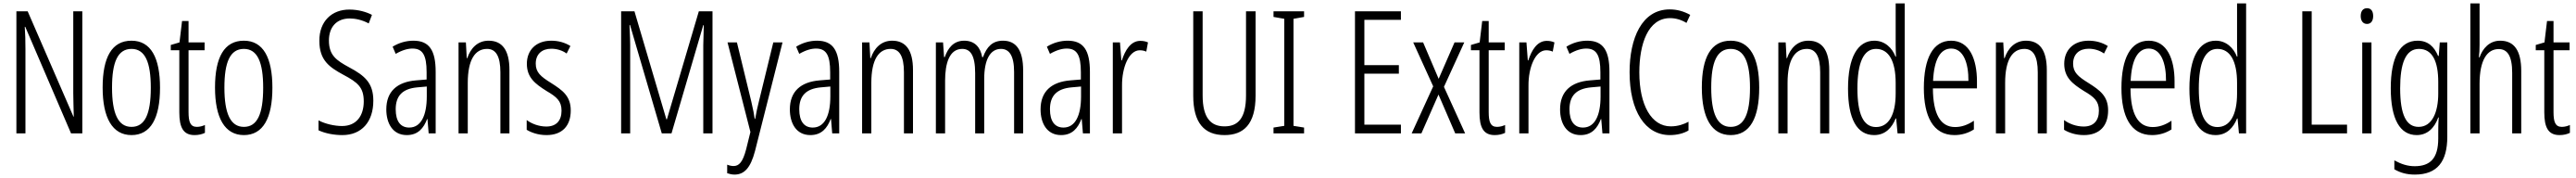

<svg xmlns="http://www.w3.org/2000/svg" viewBox="-20 -780 15083 1041"><path d="M462 0V-714H409V-234C409 -200 411 -150 412 -98H410L142 -714H76V0H129V-493C129 -542 128 -582 125 -623H128L396 0Z M917 -267C917 -443 863 -542 750 -542C635 -542 581 -445 581 -268C581 -91 638 10 750 10C863 10 917 -90 917 -267ZM636 -268C636 -416 669 -494 750 -494C831 -494 863 -413 863 -267C863 -112 828 -38 750 -38C671 -38 636 -117 636 -268Z M1133 -38C1094 -38 1084 -67 1084 -126V-486H1178V-532H1084V-657H1046L1031 -532L980 -517V-486H1030V-123C1030 -35 1053 10 1119 10C1144 10 1163 5 1180 -3V-49C1167 -43 1150 -38 1133 -38Z M1575 -267C1575 -443 1521 -542 1408 -542C1293 -542 1239 -445 1239 -268C1239 -91 1296 10 1408 10C1521 10 1575 -90 1575 -267ZM1294 -268C1294 -416 1327 -494 1408 -494C1489 -494 1521 -413 1521 -267C1521 -112 1486 -38 1408 -38C1329 -38 1294 -117 1294 -268Z M2166 -191C2166 -294 2117 -337 2025 -386C1949 -427 1906 -457 1906 -543C1906 -621 1950 -672 2028 -672C2060 -672 2100 -664 2139 -643L2158 -693C2126 -710 2078 -724 2027 -724C1923 -725 1849 -655 1850 -541C1850 -427 1909 -387 1990 -343C2075 -298 2110 -269 2110 -187C2110 -103 2067 -43 1983 -43C1939 -43 1885 -55 1845 -76V-18C1886 1 1937 10 1985 10C2097 10 2166 -67 2166 -191Z M2401 -542C2359 -542 2316 -530 2279 -507L2297 -465C2335 -487 2368 -496 2395 -496C2454 -496 2478 -459 2478 -358V-315L2417 -310C2305 -301 2242 -245 2242 -140C2242 -61 2278 10 2362 10C2428 10 2461 -31 2481 -84H2483L2490 0H2531V-360C2531 -485 2494 -542 2401 -542ZM2423 -269 2479 -274V-216C2479 -106 2446 -34 2376 -34C2326 -34 2297 -70 2297 -141C2297 -220 2337 -261 2423 -269Z M2841 -542C2775 -542 2735 -496 2716 -440H2713L2708 -532H2665V0H2719V-295C2719 -431 2762 -494 2832 -494C2883 -494 2910 -452 2910 -357V0H2963V-370C2963 -488 2920 -542 2841 -542Z M3322 -134C3322 -218 3274 -252 3208 -294C3145 -333 3117 -357 3117 -408C3117 -463 3153 -495 3208 -495C3241 -495 3273 -485 3298 -467L3320 -511C3288 -531 3250 -542 3208 -542C3117 -542 3065 -485 3065 -407C3065 -327 3113 -290 3180 -248C3240 -213 3268 -189 3268 -133C3268 -74 3237 -40 3179 -40C3136 -40 3093 -56 3064 -78V-21C3090 -5 3131 10 3180 10C3272 10 3322 -44 3322 -134Z M3855 0H3912L4098 -633H4101C4099 -570 4098 -535 4098 -516V0H4152V-714H4072L3885 -82H3882L3695 -714H3617V0H3670V-519C3670 -536 3669 -570 3666 -634H3669Z M4240 -532 4374 -8 4349 93C4329 169 4307 191 4275 191C4264 191 4250 188 4238 183V233C4253 238 4266 241 4281 241C4338 241 4375 202 4401 103L4562 -532H4508L4424 -188C4415 -154 4409 -124 4402 -85H4399C4395 -113 4391 -136 4379 -187L4295 -532Z M4764 -542C4722 -542 4679 -530 4642 -507L4660 -465C4698 -487 4731 -496 4758 -496C4817 -496 4841 -459 4841 -358V-315L4780 -310C4668 -301 4605 -245 4605 -140C4605 -61 4641 10 4725 10C4791 10 4824 -31 4844 -84H4846L4853 0H4894V-360C4894 -485 4857 -542 4764 -542ZM4786 -269 4842 -274V-216C4842 -106 4809 -34 4739 -34C4689 -34 4660 -70 4660 -141C4660 -220 4700 -261 4786 -269Z M5204 -542C5138 -542 5098 -496 5079 -440H5076L5071 -532H5028V0H5082V-295C5082 -431 5125 -494 5195 -494C5246 -494 5273 -452 5273 -357V0H5326V-370C5326 -488 5283 -542 5204 -542Z M5853 -542C5791 -542 5758 -506 5736 -446H5731C5722 -499 5691 -542 5626 -542C5562 -542 5530 -497 5512 -446H5508L5502 -532H5460V0H5514V-309C5514 -409 5539 -494 5614 -494C5660 -494 5690 -460 5690 -352V0H5743V-319C5743 -429 5777 -494 5841 -494C5888 -494 5918 -457 5918 -359V0H5971V-367C5971 -487 5930 -542 5853 -542Z M6232 -542C6190 -542 6147 -530 6110 -507L6128 -465C6166 -487 6199 -496 6226 -496C6285 -496 6309 -459 6309 -358V-315L6248 -310C6136 -301 6073 -245 6073 -140C6073 -61 6109 10 6193 10C6259 10 6292 -31 6312 -84H6314L6321 0H6362V-360C6362 -485 6325 -542 6232 -542ZM6254 -269 6310 -274V-216C6310 -106 6277 -34 6207 -34C6157 -34 6128 -70 6128 -141C6128 -220 6168 -261 6254 -269Z M6657 -541C6600 -541 6568 -485 6549 -427H6546L6538 -532H6496V0H6550V-279C6549 -383 6589 -486 6654 -486C6668 -486 6682 -483 6692 -478L6702 -532C6687 -539 6671 -541 6657 -541Z M7332 -221V-714H7276V-222C7276 -87 7228 -41 7150 -41C7069 -41 7022 -92 7022 -222V-714H6967V-220C6967 -62 7031 10 7150 10C7261 10 7332 -52 7332 -221Z M7616 0V-34L7554 -44V-670L7616 -681V-714H7437V-681L7500 -670V-44L7437 -34V0Z M8183 0V-51H7969V-349H8171V-399H7969V-664H8183V-714H7914V0Z M8372 -275 8246 0H8303L8403 -227L8501 0H8559L8435 -272L8554 -532H8497L8404 -319L8313 -532H8255Z M8746 -38C8707 -38 8697 -67 8697 -126V-486H8791V-532H8697V-657H8659L8644 -532L8593 -517V-486H8643V-123C8643 -35 8666 10 8732 10C8757 10 8776 5 8793 -3V-49C8780 -43 8763 -38 8746 -38Z M9037 -541C8980 -541 8948 -485 8929 -427H8926L8918 -532H8876V0H8930V-279C8929 -383 8969 -486 9034 -486C9048 -486 9062 -483 9072 -478L9082 -532C9067 -539 9051 -541 9037 -541Z M9274 -542C9232 -542 9189 -530 9152 -507L9170 -465C9208 -487 9241 -496 9268 -496C9327 -496 9351 -459 9351 -358V-315L9290 -310C9178 -301 9115 -245 9115 -140C9115 -61 9151 10 9235 10C9301 10 9334 -31 9354 -84H9356L9363 0H9404V-360C9404 -485 9367 -542 9274 -542ZM9296 -269 9352 -274V-216C9352 -106 9319 -34 9249 -34C9199 -34 9170 -70 9170 -141C9170 -220 9210 -261 9296 -269Z M9759 -674C9791 -674 9824 -665 9855 -646L9877 -693C9839 -714 9800 -725 9757 -725C9593 -725 9522 -555 9522 -358C9522 -129 9614 10 9758 10C9800 10 9839 0 9867 -17V-68C9841 -54 9806 -41 9763 -41C9650 -41 9579 -165 9579 -357C9579 -521 9629 -674 9759 -674Z M10281 -267C10281 -443 10227 -542 10114 -542C9999 -542 9945 -445 9945 -268C9945 -91 10002 10 10114 10C10227 10 10281 -90 10281 -267ZM10000 -268C10000 -416 10033 -494 10114 -494C10195 -494 10227 -413 10227 -267C10227 -112 10192 -38 10114 -38C10035 -38 10000 -117 10000 -268Z M10569 -542C10503 -542 10463 -496 10444 -440H10441L10436 -532H10393V0H10447V-295C10447 -431 10490 -494 10560 -494C10611 -494 10638 -452 10638 -357V0H10691V-370C10691 -488 10648 -542 10569 -542Z M10954 10C11021 10 11059 -35 11080 -87H11083L11091 0H11133V-760H11080V-520C11080 -498 11081 -476 11082 -449H11079C11060 -499 11017 -542 10955 -542C10857 -542 10801 -444 10801 -262C10801 -85 10853 10 10954 10ZM10965 -37C10889 -37 10856 -117 10856 -262C10856 -413 10892 -494 10965 -494C11040 -494 11080 -422 11080 -295V-233C11080 -109 11039 -37 10965 -37Z M11405 -542C11298 -542 11245 -438 11245 -265C11245 -102 11298 10 11424 10C11467 10 11505 -2 11538 -23V-74C11501 -49 11465 -37 11428 -37C11341 -37 11299 -115 11298 -263H11556V-305C11556 -432 11513 -542 11405 -542ZM11405 -496C11477 -496 11507 -410 11506 -307H11299C11305 -435 11343 -496 11405 -496Z M11843 -542C11777 -542 11737 -496 11718 -440H11715L11710 -532H11667V0H11721V-295C11721 -431 11764 -494 11834 -494C11885 -494 11912 -452 11912 -357V0H11965V-370C11965 -488 11922 -542 11843 -542Z M12324 -134C12324 -218 12276 -252 12210 -294C12147 -333 12119 -357 12119 -408C12119 -463 12155 -495 12210 -495C12243 -495 12275 -485 12300 -467L12322 -511C12290 -531 12252 -542 12210 -542C12119 -542 12067 -485 12067 -407C12067 -327 12115 -290 12182 -248C12242 -213 12270 -189 12270 -133C12270 -74 12239 -40 12181 -40C12138 -40 12095 -56 12066 -78V-21C12092 -5 12133 10 12182 10C12274 10 12324 -44 12324 -134Z M12562 -542C12455 -542 12402 -438 12402 -265C12402 -102 12455 10 12581 10C12624 10 12662 -2 12695 -23V-74C12658 -49 12622 -37 12585 -37C12498 -37 12456 -115 12455 -263H12713V-305C12713 -432 12670 -542 12562 -542ZM12562 -496C12634 -496 12664 -410 12663 -307H12456C12462 -435 12500 -496 12562 -496Z M12953 10C13020 10 13058 -35 13079 -87H13082L13090 0H13132V-760H13079V-520C13079 -498 13080 -476 13081 -449H13078C13059 -499 13016 -542 12954 -542C12856 -542 12800 -444 12800 -262C12800 -85 12852 10 12953 10ZM12964 -37C12888 -37 12855 -117 12855 -262C12855 -413 12891 -494 12964 -494C13039 -494 13079 -422 13079 -295V-233C13079 -109 13038 -37 12964 -37Z M13461 0H13723V-51H13516V-714H13461Z M13840 -732C13815 -732 13803 -713 13803 -686C13803 -659 13816 -640 13840 -640C13863 -640 13876 -658 13876 -686C13876 -713 13865 -732 13840 -732ZM13866 -532H13812V0H13866Z M14136 -542C14032 -542 13979 -443 13979 -264C13979 -81 14034 10 14131 10C14193 10 14235 -31 14257 -93H14260C14257 -57 14257 -28 14257 -2V30C14257 146 14210 192 14119 192C14077 192 14041 180 14000 158V210C14036 231 14074 241 14120 241C14252 241 14310 164 14310 20V-532H14266L14260 -453H14256C14234 -506 14198 -542 14136 -542ZM14144 -494C14224 -494 14257 -419 14257 -300V-233C14257 -125 14222 -38 14142 -38C14070 -38 14034 -108 14034 -264C14034 -407 14065 -494 14144 -494Z M14499 -519V-760H14445V0H14499V-289C14499 -430 14544 -493 14611 -493C14661 -493 14690 -455 14690 -354V0H14743V-365C14743 -482 14703 -542 14620 -542C14556 -542 14517 -496 14499 -445H14495C14498 -468 14499 -489 14499 -519Z M14981 -38C14942 -38 14932 -67 14932 -126V-486H15026V-532H14932V-657H14894L14879 -532L14828 -517V-486H14878V-123C14878 -35 14901 10 14967 10C14992 10 15011 5 15028 -3V-49C15015 -43 14998 -38 14981 -38Z"/></svg>

Font: Noto Sans Myanmar UI ExtraCondensed Light
Style: Regular
Weight: 300
Width: 2
Designer: Monotype Design Team
Foundry: Monotype Imaging Inc.
Version: Version 2.103